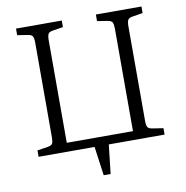

<svg xmlns="http://www.w3.org/2000/svg" viewBox="-92 -791 1003 1037"><g transform="rotate(-10 409.5 -272.0)"><path d="M393 159 371 0H64V-35L121 -44Q142 -47 147.5 -57Q153 -67 153 -92V-609Q153 -634 147.5 -644.5Q142 -655 121 -658L64 -667V-703H315V-667L258 -658Q238 -655 232.5 -644.5Q227 -634 227 -609V-48H590V-609Q590 -634 584.5 -644.5Q579 -655 558 -658L502 -667V-703H752V-667L696 -658Q676 -655 670 -645Q664 -635 664 -609V-90Q664 -66 670 -56.5Q676 -47 697 -44L755 -35V0H449L431 159Z"/></g></svg>

Font: Literata 18pt Light
Style: Regular
Weight: 300
Designer: Latin by Veronika Burian and Jose Scaglione. Greek by Irene Vlachou. Cyrillic by Vera Evstafieva.
Foundry: TypeTogether
Version: Version 3.103;gftools[0.9.29]